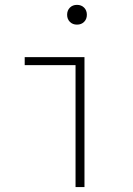

<svg xmlns="http://www.w3.org/2000/svg" viewBox="-20 -758 540 778"><path d="M286.1 0V-494.1H80.1V-526.4H322.3V0ZM320.8 -669.4Q309.6 -658.2 292 -658.2Q274.4 -658.2 263.2 -669.4Q252 -680.7 252 -698.2Q252 -715.8 263.2 -727.1Q274.4 -738.3 292 -738.3Q309.6 -738.3 320.8 -727.1Q332 -715.8 332 -698.2Q332 -680.7 320.8 -669.4Z"/></svg>

Font: Gen Shin Gothic Monospace ExtraLight
Style: Regular
Weight: 200
Designer: [Source Han Sans]
Ryoko NISHIZUKA  (kana & ideographs); Paul D. Hunt (Latin, Greek & Cyrillic); Wenlong ZHANG  (bopomofo
Version: Version 1.002.20150607